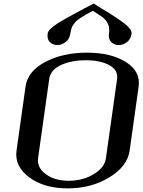

<svg xmlns="http://www.w3.org/2000/svg" viewBox="-20 -1041 790 1061"><path d="M565.4 -167 627 -604.5Q633.8 -653.3 584.5 -680.7Q535.2 -708 454.1 -708Q373 -708 315.9 -681.2Q258.8 -654.3 252 -604.5L190.4 -167Q183.6 -115.2 232.9 -78.6Q282.2 -42 360.4 -42Q437.5 -42 498 -78.6Q558.6 -115.2 565.4 -167ZM696.3 -208Q683.6 -121.1 583.5 -60.5Q483.4 0 354.5 0Q223.6 0 141.6 -61Q59.6 -122.1 71.3 -208L121.1 -562.5Q132.8 -647.5 230 -698.7Q327.1 -750 460 -750Q593.8 -750 675.8 -698.2Q757.8 -646.5 746.1 -562.5ZM493.2 -981.4Q490.2 -979.5 473.6 -970.7Q457 -961.9 454.1 -960Q451.2 -958 438 -950.2Q424.8 -942.4 421.9 -939.9Q418.9 -937.5 408.7 -930.2Q398.4 -922.9 395.5 -918Q392.6 -913.1 386.2 -905.3Q379.9 -897.5 377.4 -890.6Q375 -883.8 372.6 -874.5Q370.1 -865.2 368.2 -854.5Q364.3 -825.2 342.8 -808.6Q321.3 -792 296.9 -792Q271.5 -792 255.4 -808.6Q239.3 -825.2 243.2 -854.5Q246.1 -877.9 293.9 -908.7Q341.8 -939.5 445.3 -994.1Q480.5 -1011.7 498 -1021.5Q513.7 -1010.7 537.1 -996.6Q560.5 -982.4 575.2 -973.6Q589.8 -964.8 608.4 -952.6Q627 -940.4 638.2 -932.6Q649.4 -924.8 662.6 -915Q675.8 -905.3 683.1 -897.9Q690.4 -890.6 696.8 -882.8Q703.1 -875 705.6 -868.2Q708 -861.3 707 -854.5Q703.1 -825.2 682.1 -808.6Q661.1 -792 635.7 -792Q611.3 -792 594.7 -808.6Q578.1 -825.2 582 -854.5Q584 -865.2 583.5 -874.5Q583 -883.8 582.5 -890.6Q582 -897.5 577.6 -905.3Q573.2 -913.1 571.8 -918Q570.3 -922.9 563 -930.2Q555.7 -937.5 553.2 -940.4Q550.8 -943.4 540 -950.7Q529.3 -958 525.9 -960Q522.5 -961.9 509.8 -970.7Q497.1 -979.5 493.2 -981.4Z"/></svg>

Font: okolaks
Style: BoldItalic
Weight: 600
Width: 8
Italic angle: -8°
Version: Version 000.6.0